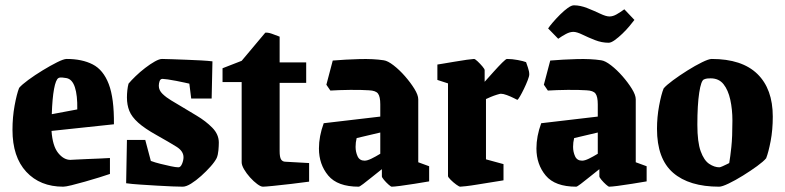

<svg xmlns="http://www.w3.org/2000/svg" viewBox="-20 -692 2957 723"><path d="M394 -37Q380 -32 354 -24Q328 -16 300 -8Q272 0 249.5 5.5Q227 11 218 11Q131 11 79 -45Q27 -101 27 -203Q27 -251 35 -294.5Q43 -338 52 -361Q62 -373 86.5 -391Q111 -409 140.5 -427Q170 -445 195 -457.5Q220 -470 231 -470Q289 -470 329 -449.5Q369 -429 389.5 -375.5Q410 -322 409 -224L174 -199Q178 -142 199 -116Q220 -90 245 -90Q246 -90 263.5 -91Q281 -92 306 -93Q331 -94 355 -95Q379 -96 394 -97ZM200 -398Q190 -392 183.5 -357Q177 -322 175 -262L271 -280Q272 -333 262 -363.5Q252 -394 230 -398Q225 -399 215 -400Q205 -401 200 -398Z M668 11Q656 11 629.5 10Q603 9 570.5 7Q538 5 507 3Q476 1 455 -2L458 -165H527L548 -86Q564 -80 584.5 -75Q605 -70 623.5 -66Q642 -62 652 -62Q660 -62 665.5 -75Q671 -88 671 -100Q671 -123 644.5 -139.5Q618 -156 570 -183Q525 -208 500.5 -230Q476 -252 467 -274.5Q458 -297 458 -325Q458 -338 459.5 -352Q461 -366 464 -377Q474 -389 490.5 -405Q507 -421 526.5 -436Q546 -451 563 -460.5Q580 -470 590 -470Q603 -470 628 -469Q653 -468 682 -467Q711 -466 737.5 -464.5Q764 -463 780 -461L777 -321H700L693 -377Q689 -378 675 -381Q661 -384 643.5 -387.5Q626 -391 611.5 -393Q597 -395 592 -395Q584 -395 581 -386.5Q578 -378 578 -369Q578 -352 592 -338.5Q606 -325 624.5 -314Q643 -303 658 -294Q686 -277 720.5 -256.5Q755 -236 779.5 -211Q804 -186 804 -155Q804 -143 802.5 -126Q801 -109 796 -97Q789 -83 773 -65Q757 -47 737.5 -29.5Q718 -12 699.5 -0.5Q681 11 668 11Z M970 11Q962 11 948.5 1Q935 -9 921.5 -24Q908 -39 899 -54.5Q890 -70 890 -81V-383H818V-435L890 -463L979 -569Q989 -570 1003.5 -565Q1018 -560 1033 -554V-457H1133V-380H1033V-123Q1033 -100 1038.5 -91.5Q1044 -83 1055 -83L1144 -78V-8Q1115 -4 1077 0.5Q1039 5 1008.5 8Q978 11 970 11Z M1331 11Q1251 11 1216 -31Q1181 -73 1181 -133Q1181 -179 1199 -228L1412 -253V-299Q1412 -328 1403.5 -339.5Q1395 -351 1369 -352Q1340 -354 1298 -353.5Q1256 -353 1224 -351L1209 -373L1233 -464Q1280 -468 1333 -469.5Q1386 -471 1425 -465Q1440 -463 1462 -446Q1484 -429 1505 -405Q1526 -381 1540.5 -357.5Q1555 -334 1555 -318V-81L1596 -66V-9Q1572 -5 1541.5 0Q1511 5 1487 8Q1463 11 1455 11Q1452 11 1443 3Q1434 -5 1426 -14.5Q1418 -24 1418 -28V-55Q1400 -41 1381 -25.5Q1362 -10 1348 0.5Q1334 11 1331 11ZM1319 -139Q1319 -120 1326.5 -103.5Q1334 -87 1353 -87Q1363 -87 1378.5 -94.5Q1394 -102 1412 -113V-193L1323 -172Q1319 -156 1319 -139Z M1713 11Q1709 11 1698 3Q1687 -5 1677 -15Q1667 -25 1667 -29V-378L1627 -391V-449Q1627 -449 1646 -452Q1665 -455 1690.5 -459.5Q1716 -464 1738 -467Q1760 -470 1765 -470Q1769 -470 1778.5 -461Q1788 -452 1796.5 -442Q1805 -432 1805 -428V-384Q1821 -402 1839 -422Q1857 -442 1871 -456Q1885 -470 1889 -470Q1908 -470 1929.5 -466Q1951 -462 1961 -458Q1963 -452 1968 -437.5Q1973 -423 1973 -412Q1973 -405 1967 -389.5Q1961 -374 1953 -357.5Q1945 -341 1938 -329Q1931 -317 1928 -316Q1926 -317 1914 -323Q1902 -329 1888.5 -334Q1875 -339 1866 -339Q1863 -339 1851.5 -335.5Q1840 -332 1828 -327Q1816 -322 1810 -319V-92L1876 -74V-13Q1876 -13 1861 -10.5Q1846 -8 1823.5 -4.5Q1801 -1 1777 3Q1753 7 1735 9Q1717 11 1713 11Z M2150 11Q2070 11 2035 -31Q2000 -73 2000 -133Q2000 -179 2018 -228L2231 -253V-299Q2231 -328 2222.5 -339.5Q2214 -351 2188 -352Q2159 -354 2117 -353.5Q2075 -353 2043 -351L2028 -373L2052 -464Q2099 -468 2152 -469.5Q2205 -471 2244 -465Q2259 -463 2281 -446Q2303 -429 2324 -405Q2345 -381 2359.5 -357.5Q2374 -334 2374 -318V-81L2415 -66V-9Q2391 -5 2360.5 0Q2330 5 2306 8Q2282 11 2274 11Q2271 11 2262 3Q2253 -5 2245 -14.5Q2237 -24 2237 -28V-55Q2219 -41 2200 -25.5Q2181 -10 2167 0.5Q2153 11 2150 11ZM2138 -139Q2138 -120 2145.5 -103.5Q2153 -87 2172 -87Q2182 -87 2197.5 -94.5Q2213 -102 2231 -113V-193L2142 -172Q2138 -156 2138 -139ZM2272 -531Q2246 -531 2220.5 -541Q2195 -551 2173.5 -561.5Q2152 -572 2139 -572Q2126 -572 2111 -564Q2096 -556 2082 -546L2044 -585Q2050 -594 2062 -608Q2074 -622 2089 -637Q2104 -652 2118 -662Q2132 -672 2141 -672Q2165 -672 2191.5 -661.5Q2218 -651 2240 -640.5Q2262 -630 2275 -630Q2288 -630 2302 -638Q2316 -646 2331 -657L2369 -617Q2363 -609 2351 -594.5Q2339 -580 2324 -565.5Q2309 -551 2295 -541Q2281 -531 2272 -531Z M2688 11Q2575 11 2514.5 -41.5Q2454 -94 2454 -207Q2454 -251 2462 -294Q2470 -337 2479 -359Q2489 -371 2514 -389.5Q2539 -408 2568.5 -426.5Q2598 -445 2623.5 -457.5Q2649 -470 2660 -470Q2774 -470 2832 -413.5Q2890 -357 2890 -253Q2890 -203 2882 -161Q2874 -119 2865 -96Q2855 -84 2831 -66.5Q2807 -49 2778 -31Q2749 -13 2724 -1Q2699 11 2688 11ZM2689 -62Q2692 -62 2701 -66Q2710 -70 2718 -74Q2726 -78 2726 -78Q2730 -101 2734 -138.5Q2738 -176 2738 -238Q2738 -280 2730 -316.5Q2722 -353 2704.5 -375Q2687 -397 2656 -397Q2650 -397 2644 -396.5Q2638 -396 2631 -393Q2620 -389 2613 -343Q2606 -297 2606 -222Q2606 -157 2618.5 -122.5Q2631 -88 2650.5 -75Q2670 -62 2689 -62Z"/></svg>

Font: Grenze Gotisch ExtraBold
Style: Regular
Weight: 800
Designer: Renata Polastri
Foundry: Omnibus-Type
Version: Version 1.001